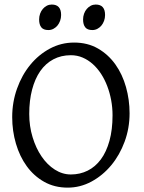

<svg xmlns="http://www.w3.org/2000/svg" viewBox="-20 -819 640 853"><path d="M480 -307.1Q480 -340.8 473.9 -373.8Q467.8 -406.7 456.5 -436.3Q445.3 -465.8 429 -491Q412.6 -516.1 392.1 -534.4Q371.6 -552.7 347.2 -563.2Q322.8 -573.7 294.9 -573.7Q251.5 -573.7 217 -555.4Q182.6 -537.1 158.9 -503.2Q135.3 -469.2 122.6 -420.9Q109.9 -372.6 109.9 -313Q109.9 -258.3 124.8 -209.5Q139.6 -160.6 164.8 -123.8Q189.9 -86.9 223.6 -65.4Q257.3 -43.9 294.9 -43.9Q335.4 -43.9 369.4 -60.8Q403.3 -77.6 428 -110.8Q452.6 -144 466.3 -193.4Q480 -242.7 480 -307.1ZM555.7 -315.9Q555.7 -249.5 533.7 -189.7Q511.7 -129.9 473.9 -84.5Q436 -39.1 386.2 -12.2Q336.4 14.6 280.8 14.6Q222.2 14.6 176.3 -11.2Q130.4 -37.1 98.9 -80.6Q67.4 -124 50.8 -180.7Q34.2 -237.3 34.2 -298.8Q34.2 -365.2 55.7 -425.3Q77.1 -485.4 114.3 -530.8Q151.4 -576.2 201.4 -603Q251.5 -629.9 309.1 -629.9Q369.6 -629.9 415.5 -603.3Q461.4 -576.7 492.7 -532.7Q523.9 -488.8 539.8 -432.1Q555.7 -375.5 555.7 -315.9ZM446.8 -752.4Q446.8 -738.8 442.4 -726.6Q438 -714.4 430.4 -705.3Q422.9 -696.3 412.6 -690.9Q402.3 -685.5 390.1 -685.5Q368.2 -685.5 358.6 -697.8Q349.1 -710 349.1 -732.4Q349.1 -746.1 353.5 -758.3Q357.9 -770.5 365.7 -779.5Q373.5 -788.6 383.5 -793.7Q393.6 -798.8 405.3 -798.8Q446.8 -798.8 446.8 -752.4ZM251.5 -752.4Q251.5 -738.8 247.1 -726.6Q242.7 -714.4 235.1 -705.3Q227.5 -696.3 217.3 -690.9Q207 -685.5 194.8 -685.5Q172.9 -685.5 163.3 -697.8Q153.8 -710 153.8 -732.4Q153.8 -746.1 158.2 -758.3Q162.6 -770.5 170.4 -779.5Q178.2 -788.6 188.2 -793.7Q198.2 -798.8 210 -798.8Q251.5 -798.8 251.5 -752.4Z"/></svg>

Font: Gentium Plus
Style: Regular
Weight: 400
Designer: J. Victor Gaultney, Annie Olsen, Iska Routamaa
Foundry: SIL International
Version: Version 1.510